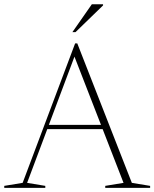

<svg xmlns="http://www.w3.org/2000/svg" viewBox="-26 -904 742 924"><path d="M191.5 -282.5V-303H483V-282.5ZM608.5 -24 696.5 -9.5V0H480.5V-9.5L568.5 -24L326.5 -646.5H338L104.5 -24L192 -9.5V0H-5.5V-9.5L83 -24L335.5 -695H346ZM322.5 -749.5 416 -883.5H470V-878L337.5 -749.5Z"/></svg>

Font: Newsreader 36pt ExtraLight
Style: Regular
Weight: 250
Designer: Hugues Gentile
Foundry: Production Type
Version: Version 1.003